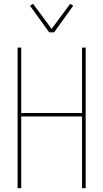

<svg xmlns="http://www.w3.org/2000/svg" viewBox="-20 -984 540 1004"><path d="M72 0V-735H91V-393H409V-735H428V0H409V-375H91V0ZM237 -815 137 -954 153 -964 250 -833 347 -964 363 -954 263 -815Z"/></svg>

Font: Iosevka Curly Thin
Style: Regular
Weight: 100
Monospace: yes
Designer: Belleve Invis
Foundry: Belleve Invis
Version: Version 22.1.2; ttfautohint (v1.8.4)